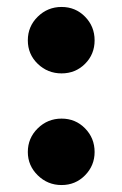

<svg xmlns="http://www.w3.org/2000/svg" viewBox="-20 -516 352 552"><path d="M157 -305Q117 -305 88.5 -332.5Q60 -360 60 -400Q60 -440 88.5 -468Q117 -496 157 -496Q197 -496 224.5 -468Q252 -440 252 -400Q252 -360 224.5 -332.5Q197 -305 157 -305ZM157 16Q117 16 88.5 -12Q60 -40 60 -79Q60 -119 88.5 -147Q117 -175 157 -175Q197 -175 224.5 -147Q252 -119 252 -79Q252 -40 224.5 -12Q197 16 157 16Z"/></svg>

Font: Wittgenstein Extrabold
Style: Regular
Weight: 800
Designer: Jörg Drees
Foundry: Jörg Drees
Version: Version 1.303; ttfautohint (v1.8.4.7-5d5b)